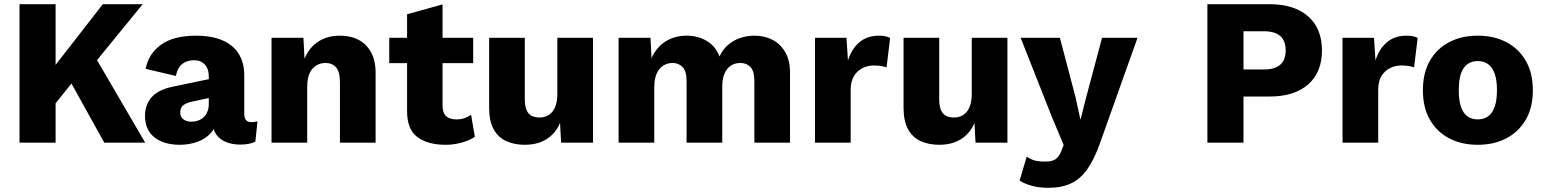

<svg xmlns="http://www.w3.org/2000/svg" viewBox="-20 -680 7360 915"><path d="M660 -660 357 -289 347 -315 194 -124 161 -263 470 -660ZM245 -660V0H73V-660ZM414 -442 672 0H477L285 -346Z M975 -317Q975 -352 956 -372.5Q937 -393 905 -393Q873 -393 850 -376.5Q827 -360 818 -318L674 -352Q688 -424 747.5 -467Q807 -510 915 -510Q987 -510 1038.5 -488.5Q1090 -467 1117 -424.5Q1144 -382 1144 -320V-137Q1144 -98 1178 -98Q1186 -98 1193.5 -99Q1201 -100 1207 -102L1197 -5Q1183 2 1165 5.5Q1147 9 1124 9Q1086 9 1056 -3.5Q1026 -16 1009 -41.5Q992 -67 992 -106V-112L1011 -119Q1011 -76 985.5 -47Q960 -18 920.5 -4Q881 10 837 10Q761 10 716 -25.5Q671 -61 671 -128Q671 -181 703 -217Q735 -253 804 -267L991 -306L990 -216L896 -196Q869 -190 854 -179Q839 -168 839 -144Q839 -122 854.5 -111Q870 -100 891 -100Q908 -100 923 -105Q938 -110 949.5 -120.5Q961 -131 968 -147Q975 -163 975 -185Z M1274 0V-500H1426L1435 -328L1416 -347Q1431 -427 1479 -468.5Q1527 -510 1600 -510Q1651 -510 1689 -490Q1727 -470 1748.5 -430.5Q1770 -391 1770 -333V0H1600V-288Q1600 -339 1581 -359.5Q1562 -380 1531 -380Q1508 -380 1488 -368.5Q1468 -357 1456 -332Q1444 -307 1444 -265V0Z M2089 -659V-178Q2089 -142 2106 -126.5Q2123 -111 2154 -111Q2177 -111 2194 -117Q2211 -123 2225 -133L2243 -28Q2218 -11 2180.5 -0.5Q2143 10 2104 10Q2019 10 1969.5 -26.5Q1920 -63 1920 -150V-612ZM2235 -500V-379H1835V-500Z M2481 10Q2431 10 2392.5 -7.5Q2354 -25 2332.5 -64Q2311 -103 2311 -166V-500H2481V-206Q2481 -163 2497.5 -141.5Q2514 -120 2552 -120Q2569 -120 2584.5 -126.5Q2600 -133 2611.5 -146.5Q2623 -160 2629.5 -181.5Q2636 -203 2636 -232V-500H2806V0H2654L2649 -94Q2634 -59 2609.5 -36Q2585 -13 2553 -1.5Q2521 10 2481 10Z M2928 0V-500H3080L3085 -403Q3109 -456 3152.5 -483Q3196 -510 3252 -510Q3306 -510 3348 -485Q3390 -460 3409 -411Q3424 -444 3449.5 -466Q3475 -488 3507.5 -499Q3540 -510 3575 -510Q3624 -510 3662 -490Q3700 -470 3722.5 -431Q3745 -392 3745 -333V0H3575V-294Q3575 -341 3556.5 -360.5Q3538 -380 3508 -380Q3483 -380 3463.5 -367.5Q3444 -355 3433 -330Q3422 -305 3422 -267V0H3252V-294Q3252 -341 3233 -360.5Q3214 -380 3185 -380Q3162 -380 3142 -368Q3122 -356 3110 -330.5Q3098 -305 3098 -264V0Z M3864 0V-500H4014L4021 -392Q4039 -448 4076 -479Q4113 -510 4169 -510Q4188 -510 4201 -507Q4214 -504 4222 -499L4205 -359Q4197 -362 4182 -365Q4167 -368 4144 -368Q4115 -368 4089.5 -355Q4064 -342 4049 -316.5Q4034 -291 4034 -252V0Z M4456 10Q4406 10 4367.5 -7.5Q4329 -25 4307.5 -64Q4286 -103 4286 -166V-500H4456V-206Q4456 -163 4472.5 -141.5Q4489 -120 4527 -120Q4544 -120 4559.5 -126.5Q4575 -133 4586.5 -146.5Q4598 -160 4604.5 -181.5Q4611 -203 4611 -232V-500H4781V0H4629L4624 -94Q4609 -59 4584.5 -36Q4560 -13 4528 -1.5Q4496 10 4456 10Z M5401 -500 5223 0Q5195 79 5162 126Q5129 173 5084 194Q5039 215 4976 215Q4934 215 4899.5 206Q4865 197 4839 181L4873 66Q4890 79 4910 84.5Q4930 90 4961 90Q4996 90 5012 77.5Q5028 65 5037 42L5049 11L4992 -125L4844 -500H5031L5106 -215L5129 -109L5157 -219L5232 -500Z M6031 -660Q6148 -660 6214 -602Q6280 -544 6280 -440Q6280 -335 6214 -277.5Q6148 -220 6031 -220H5906V0H5734V-660ZM6004 -349Q6055 -349 6081 -371.5Q6107 -394 6107 -440Q6107 -486 6081 -508.5Q6055 -531 6004 -531H5906V-349Z M6378 0V-500H6528L6535 -392Q6553 -448 6590 -479Q6627 -510 6683 -510Q6702 -510 6715 -507Q6728 -504 6736 -499L6719 -359Q6711 -362 6696 -365Q6681 -368 6658 -368Q6629 -368 6603.5 -355Q6578 -342 6563 -316.5Q6548 -291 6548 -252V0Z M7022 -510Q7100 -510 7159 -479Q7218 -448 7251.5 -390Q7285 -332 7285 -250Q7285 -168 7251.5 -110Q7218 -52 7159 -21Q7100 10 7022 10Q6945 10 6886 -21Q6827 -52 6794 -110Q6761 -168 6761 -250Q6761 -332 6794 -390Q6827 -448 6886 -479Q6945 -510 7022 -510ZM7022 -389Q6994 -389 6973.5 -374.5Q6953 -360 6942.5 -329.5Q6932 -299 6932 -250Q6932 -201 6942.5 -170.5Q6953 -140 6973.5 -125.5Q6994 -111 7022 -111Q7051 -111 7071.5 -125.5Q7092 -140 7103 -171Q7114 -202 7114 -250Q7114 -299 7103 -329.5Q7092 -360 7071.5 -374.5Q7051 -389 7022 -389Z"/></svg>

Font: Kantumruy Pro
Style: Bold
Weight: 700
Version: Version 1.002